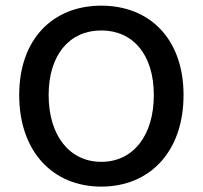

<svg xmlns="http://www.w3.org/2000/svg" viewBox="-20 -657 727 688"><path d="M48.8 -316.4C48.8 -113.3 169.9 11.7 342.8 11.7C516.6 11.7 637.7 -113.3 637.7 -316.4C637.7 -517.6 516.6 -636.7 342.8 -636.7C169.9 -636.7 48.8 -517.6 48.8 -316.4ZM531.2 -316.4C531.2 -170.9 457 -77.1 342.8 -77.1C229.5 -77.1 154.3 -170.9 154.3 -316.4C154.3 -460.9 229.5 -547.9 342.8 -547.9C457 -547.9 531.2 -460.9 531.2 -316.4Z"/></svg>

Font: Ed Sans Neue Medium
Style: Regular
Weight: 500
Designer: Stephen Hutchings
Version: Version 1.004;PS 001.004;hotconv 1.0.88;makeotf.lib2.5.64775